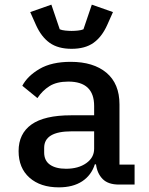

<svg xmlns="http://www.w3.org/2000/svg" viewBox="-20 -794 640 826"><path d="M492 0Q445 0 421.5 -24Q398 -48 393 -87H388Q373 -40 333.5 -14Q294 12 233 12Q154 12 107 -29.5Q60 -71 60 -144Q60 -219 115.5 -258.5Q171 -298 286 -298H385V-338Q385 -443 274 -443Q224 -443 193 -423.5Q162 -404 141 -372L76 -425Q98 -467 150 -497.5Q202 -528 284 -528Q382 -528 438 -481Q494 -434 494 -345V-86H559V0ZM264 -68Q317 -68 351 -92Q385 -116 385 -154V-229H288Q170 -229 170 -158V-138Q170 -103 195 -85.5Q220 -68 264 -68ZM288 -584Q230 -584 194 -609.5Q158 -635 135 -686L110 -742L201 -774L237 -668Q246 -664 261 -662.5Q276 -661 288 -661Q300 -661 315 -662.5Q330 -664 339 -668L375 -774L466 -742L441 -686Q418 -635 382 -609.5Q346 -584 288 -584Z"/></svg>

Font: IBM Plex Mono Medium
Style: Regular
Weight: 500
Monospace: yes
Designer: Mike Abbink, Paul van der Laan, Pieter van Rosmalen
Foundry: Bold Monday
Version: Version 2.3